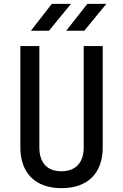

<svg xmlns="http://www.w3.org/2000/svg" viewBox="-20 -970 640 1000"><path d="M235 -810 350 -950H250L141 -810ZM419 -810 534 -950H435L325 -810ZM300 10C439 10 515 -70 515 -202V-730H416V-202C416 -125 376 -78 300 -78C223 -78 185 -125 185 -202V-730H86V-202C86 -71 162 10 300 10Z"/></svg>

Font: Tekne LDO Medium
Style: Regular
Weight: 500
Monospace: yes
Designer: Alessio Laiso, Mario Rullo, Paolo Rosset
Foundry: Alessio Laiso
Version: Version 1.000;hotconv 1.0.109;makeotfexe 2.5.65596